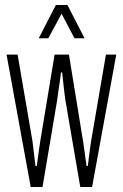

<svg xmlns="http://www.w3.org/2000/svg" viewBox="-20 -743 488 763"><path d="M102 0 6 -526H50L109 -182Q110 -175 112 -157.5Q114 -140 116.5 -120Q119 -100 121 -83H126Q128 -97 130.5 -115.5Q133 -134 135.5 -152Q138 -170 140 -182L197 -526H254L310 -182Q312 -170 314.5 -152Q317 -134 319.5 -115.5Q322 -97 324 -83H329Q331 -100 333.5 -120Q336 -140 338.5 -157.5Q341 -175 342 -182L401 -526H442L346 0H299L240 -344Q238 -357 235.5 -377.5Q233 -398 231 -418.5Q229 -439 227 -455H222Q221 -439 217.5 -418.5Q214 -398 211.5 -377.5Q209 -357 207 -344L149 0ZM134 -591 202 -723H248L316 -591H276L213 -711H237L172 -591Z"/></svg>

Font: Archivo ExtraCondensed Thin
Style: Regular
Weight: 250
Width: 2
Designer: Hector Gatti
Foundry: Omnibus-Type
Version: Version 2.001